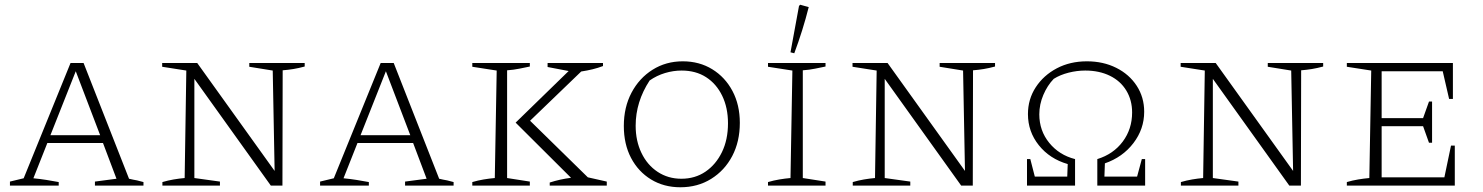

<svg xmlns="http://www.w3.org/2000/svg" viewBox="-20 -784 6266 811"><path d="M525 -29Q536 -26 543 -25Q550 -24 559 -22Q568 -20 586 -15V0H381V-17L472 -29L415 -180H180L121 -31Q151 -28 176 -24Q201 -20 228 -15V0H22V-17L80 -31L278 -518H333ZM193 -213H403L300 -483Z M1033 -518H1267V-503Q1241 -496 1219.5 -492.5Q1198 -489 1174 -487L1173 0H1124L801 -451V-32L909 -17V0H666V-15Q690 -22 713.5 -26Q737 -30 760 -32L767 -486L665 -502V-518H813L1140 -62L1132 -486L1033 -502Z M1835 -29Q1846 -26 1853 -25Q1860 -24 1869 -22Q1878 -20 1896 -15V0H1691V-17L1782 -29L1725 -180H1490L1431 -31Q1461 -28 1486 -24Q1511 -20 1538 -15V0H1332V-17L1390 -31L1588 -518H1643ZM1503 -213H1713L1610 -483Z M1975 0V-15Q1999 -22 2023 -26Q2047 -30 2070 -32L2078 -486L1975 -502V-518H2218V-503Q2198 -499 2174 -494Q2150 -489 2122 -487V-32L2218 -17V0ZM2302 0V-13Q2345 -27 2392 -33L2158 -266L2382 -484L2293 -501V-518H2527V-505Q2506 -497 2483.5 -491.5Q2461 -486 2435 -482L2219 -274L2463 -35L2543 -17V0Z M2854 7Q2784 7 2730 -26Q2676 -59 2645.5 -117Q2615 -175 2615 -252Q2615 -331 2647.5 -392.5Q2680 -454 2736.5 -489.5Q2793 -525 2864 -525Q2934 -525 2988.5 -491.5Q3043 -458 3074 -399.5Q3105 -341 3105 -265Q3105 -186 3073 -125Q3041 -64 2984 -28.5Q2927 7 2854 7ZM2858 -29Q2916 -29 2960 -59Q3004 -89 3029.5 -141.5Q3055 -194 3055 -263Q3055 -329 3030.5 -379.5Q3006 -430 2962.5 -458Q2919 -486 2859 -486Q2824 -486 2789 -475.5Q2754 -465 2724 -444Q2665 -354 2665 -253Q2665 -189 2689.5 -138Q2714 -87 2758 -58Q2802 -29 2858 -29Z M3224 0V-15Q3248 -22 3272 -26Q3296 -30 3319 -32L3327 -486L3224 -502V-518H3467V-503Q3447 -499 3423 -494Q3399 -489 3371 -487V-32L3467 -17V0ZM3335 -559 3319 -563 3355 -759 3360 -764 3396 -754Q3371 -655 3335 -559Z M3949 -518H4183V-503Q4157 -496 4135.5 -492.5Q4114 -489 4090 -487L4089 0H4040L3717 -451V-32L3825 -17V0H3582V-15Q3606 -22 3629.5 -26Q3653 -30 3676 -32L3683 -486L3581 -502V-518H3729L4056 -62L4048 -486L3949 -502Z M4318 0V-112H4332L4351 -38H4488L4490 -91Q4414 -113 4368 -170.5Q4322 -228 4322 -302Q4322 -365 4355 -415.5Q4388 -466 4444 -495.5Q4500 -525 4571 -525Q4640 -525 4695 -497.5Q4750 -470 4781.5 -421.5Q4813 -373 4813 -312Q4813 -239 4767.5 -179.5Q4722 -120 4647 -94L4645 -38H4783L4803 -112H4817V0H4615V-112Q4683 -133 4722.5 -186Q4762 -239 4762 -309Q4762 -361 4737.5 -401.5Q4713 -442 4668 -464Q4623 -486 4564 -486Q4529 -486 4493.5 -477Q4458 -468 4431 -451Q4404 -423 4387 -383Q4370 -343 4370 -301Q4370 -232 4412 -180.5Q4454 -129 4521 -112V0Z M5335 -518H5569V-503Q5543 -496 5521.5 -492.5Q5500 -489 5476 -487L5475 0H5426L5103 -451V-32L5211 -17V0H4968V-15Q4992 -22 5015.5 -26Q5039 -30 5062 -32L5069 -486L4967 -502V-518H5115L5442 -62L5434 -486L5335 -502Z M6109 -169H6125V0H5669V-15Q5693 -22 5717 -26Q5741 -30 5764 -32L5772 -486L5669 -502V-518H6117V-366H6101L6074 -483H5816V-285H5991L6016 -355H6029V-181H6016L5991 -251H5816V-35H6081Z"/></svg>

Font: Piazzolla SC ExtraLight
Style: Regular
Weight: 200
Designer: Juan Pablo del Peral
Foundry: Huerta Tipografica
Version: Version 1.330